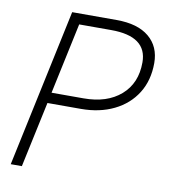

<svg xmlns="http://www.w3.org/2000/svg" viewBox="-80 -780 761 850"><g transform="rotate(10 300.0 -355.0)"><path d="M25 0 176 -710H376Q471 -710 522 -667.5Q573 -625 573 -551Q573 -473 537 -415.5Q501 -358 436.5 -326.5Q372 -295 288 -295H138L75 0ZM148 -343H292Q397 -343 459 -397Q521 -451 521 -545Q521 -662 360 -662H216Z"/></g></svg>

Font: Geist Mono ExtraLight
Style: Italic
Weight: 200
Italic angle: -12°
Monospace: yes
Designer: Basement.studio, Andrés Briganti, Mateo Zaragoza
Foundry: Basement.studio, Vercel, Andrés Briganti, Guido Ferreyra, Mateo Zaragoza
Version: Version 1.500; ttfautohint (v1.8.4.7-5d5b)